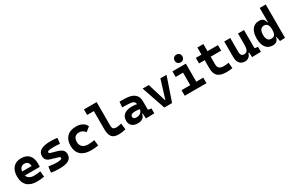

<svg xmlns="http://www.w3.org/2000/svg" viewBox="174 -2197 5512 3648"><g transform="rotate(-30 2929.5 -373.0)"><path d="M338.9 9.8Q204.4 9.8 131.3 -59.8Q58.1 -129.4 58.1 -259.8Q58.1 -386.7 120.3 -457Q182.5 -527.3 295.9 -527.3Q406.7 -527.3 467.3 -462.4Q527.8 -397.4 527.8 -273.4Q527.8 -238.3 524.8 -206.5H145V-298.3H397.9Q397.9 -350.5 371.3 -378.4Q344.7 -406.2 296.9 -406.2Q245.1 -406.2 216.6 -369.4Q188 -332.5 188 -264.6Q188 -191.5 230.3 -153.4Q272.6 -115.2 350.6 -115.2Q385.8 -115.2 420 -118.9Q454.1 -122.6 489.7 -128.9L502.4 -3.9Q452.8 4.9 411.7 7.3Q370.5 9.8 338.9 9.8Z M838.9 9.8Q779.8 9.8 734.1 6.1Q688.5 2.4 653.8 -4.9L669.4 -131.3Q731 -123.5 772.9 -119.6Q814.9 -115.7 838.9 -115.7Q902.8 -115.7 931.4 -124.8Q960 -133.8 960 -153.8Q960 -165.5 952.6 -172.4Q945.3 -179.2 929.2 -184.1L765.6 -232.9Q713.9 -248.5 687.7 -279.3Q661.6 -310.1 661.6 -362.3Q661.6 -445.8 731.9 -486.6Q802.2 -527.3 945.3 -527.3Q978.5 -527.3 1014.4 -524.9Q1050.3 -522.5 1090.3 -517.6L1076.2 -395Q1031.7 -398.9 998.5 -400.4Q965.3 -401.9 942.4 -401.9Q868.7 -401.9 835.2 -393.3Q801.8 -384.8 801.8 -365.2Q801.8 -353 808.8 -346.4Q815.9 -339.8 831.1 -335.4L971.2 -295.4Q1038.1 -276.4 1071 -242.4Q1104 -208.5 1104 -153.3Q1104 -70.8 1038.6 -30.5Q973.1 9.8 838.9 9.8Z M1525.4 9.8Q1384.3 9.8 1307.1 -59.8Q1230 -129.4 1230 -259.8Q1230 -386.7 1300.2 -457Q1370.5 -527.3 1501 -527.3Q1581.3 -527.3 1638.5 -496.1Q1695.8 -464.8 1719.7 -407.7L1624 -331.5Q1602.7 -365.1 1569.5 -383.5Q1536.4 -401.9 1497.1 -401.9Q1436.8 -401.9 1403.5 -366.2Q1370.1 -330.5 1370.1 -264.6Q1370.1 -191.9 1413.6 -153.8Q1457 -115.7 1537.1 -115.7Q1572.1 -115.7 1607.1 -119.1Q1642.2 -122.6 1675.3 -128.4L1689 -4.9Q1649.5 3.9 1607.4 6.8Q1565.3 9.8 1525.4 9.8Z M2127.9 9.8Q2030.3 9.8 1987.1 -43.9Q1943.8 -97.7 1943.8 -215.8V-732.4H2075.7V-220.7Q2075.7 -188.5 2082.5 -168Q2089.4 -147.5 2108.9 -137.7Q2128.4 -127.9 2167 -127.9Q2210 -127.9 2275.4 -146.5L2290.5 -10.7Q2249 0 2210.4 4.9Q2171.9 9.8 2127.9 9.8ZM1797.4 -610.8V-732.4H1952.6V-610.8Z M2731.9 4.9 2720.7 -148.4 2718.8 -215.8V-316.9Q2718.8 -358.4 2683.3 -377.7Q2647.9 -397 2578.1 -398.9L2445.8 -402.3L2455.6 -522.5L2568.4 -521Q2709 -519 2777.3 -465.6Q2845.7 -412.1 2845.7 -309.6V-118.2L2917.5 -107.4V0ZM2556.6 9.8Q2474.1 9.8 2428.2 -30.8Q2382.3 -71.3 2382.3 -146Q2382.3 -232.9 2442.4 -279.3Q2502.4 -325.7 2612.8 -325.7Q2655.3 -325.7 2686.3 -321.3Q2717.3 -316.9 2749 -307.6L2727.5 -204.6Q2696.3 -211.9 2671.4 -213.1Q2646.5 -214.4 2619.1 -214.4Q2516.6 -214.4 2516.6 -155.8Q2516.6 -129.4 2535.2 -115.5Q2553.7 -101.6 2589.4 -101.6Q2632.3 -101.6 2661.1 -117.7Q2689.9 -133.8 2704.3 -158.7Q2718.8 -183.6 2718.8 -210V-242.2L2737.3 -109.4H2695.8L2712.9 -125Q2711.4 -80.1 2692.4 -50Q2673.3 -20 2638.9 -5.1Q2604.5 9.8 2556.6 9.8Z M3137.7 0 2960.4 -517.6H3095.2L3218.3 -116.2H3227.1L3350.1 -517.6H3484.9L3307.6 0Z M3776.9 0V-488.3H3908.7V0ZM3585.4 0V-122.1H3786.6V0ZM3898.9 0V-122.1H4062V0ZM3614.7 -395.5V-517.6H3908.7V-395.5ZM3836.9 -587.4Q3799.3 -587.4 3775.9 -610.8Q3752.4 -634.3 3752.4 -671.9Q3752.4 -709.5 3775.9 -732.9Q3799.3 -756.3 3836.9 -756.3Q3874.5 -756.3 3897.9 -732.9Q3921.4 -709.5 3921.4 -671.9Q3921.4 -634.3 3897.9 -610.8Q3874.5 -587.4 3836.9 -587.4Z M4504.4 9.8Q4370.7 9.8 4311.1 -43.9Q4251.5 -97.7 4251.5 -215.8V-283.2H4383.3V-228.5Q4383.3 -169.3 4413.8 -142.5Q4444.3 -115.7 4514.2 -115.7Q4536.6 -115.7 4562.2 -118.4Q4587.7 -121.1 4620.6 -125.5L4632.3 -2Q4600.1 3.9 4569.5 6.8Q4538.9 9.8 4504.4 9.8ZM4251.5 -252.4V-673.8H4383.3V-252.4ZM4127.4 -396V-517.6H4612.8V-396Z M4905.3 9.8Q4831.4 9.8 4791 -38.8Q4750.5 -87.4 4750.5 -175.8V-517.6H4882.8V-208.5Q4882.8 -164.1 4903.1 -139.9Q4923.3 -115.7 4959 -115.7Q5005.5 -115.7 5029.1 -151.6Q5052.7 -187.5 5052.7 -272L5079.1 -99.6H5039.1Q5027 -46.9 4991.9 -18.6Q4956.8 9.8 4905.3 9.8ZM5061.5 4.9 5052.7 -119.1V-210H5185.1V-118.2L5256.3 -107.4V0ZM5052.7 -146.5V-517.6H5185.1V-175.8Z M5515.1 9.8Q5418.9 9.8 5365.5 -59.6Q5312 -128.9 5312 -258.3Q5312 -386.7 5365.5 -457Q5418.9 -527.3 5516.1 -527.3Q5572.8 -527.3 5602.3 -501.7Q5631.8 -476.1 5640.6 -423.8H5683.6L5653.3 -258.3Q5653.3 -333.5 5628.2 -368.2Q5603 -402.8 5552.2 -402.8Q5503.9 -402.8 5477.5 -365Q5451.2 -327.1 5451.2 -258.3Q5451.2 -187 5476.8 -150.9Q5502.4 -114.7 5552.2 -114.7Q5608.9 -114.7 5631.1 -148.9Q5653.3 -183.1 5653.3 -258.3L5688.5 -93.8H5642.6Q5634.8 -42 5602.1 -16.1Q5569.3 9.8 5515.1 9.8ZM5672.4 4.9 5653.3 -97.7V-732.4H5785.6V0Z"/></g></svg>

Font: Cascadia Mono
Style: Regular
Weight: 400
Monospace: yes
Designer: Aaron Bell
Foundry: Saja Typeworks
Version: Version 2102.003